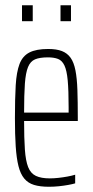

<svg xmlns="http://www.w3.org/2000/svg" viewBox="-20 -705 355 733"><path d="M167 8Q133 8 110 1Q87 -6 72.5 -23.5Q58 -41 50.5 -71Q43 -101 40 -146Q37 -191 37 -254Q37 -329 40 -379.5Q43 -430 54.5 -460.5Q66 -491 92 -504.5Q118 -518 164 -518Q196 -518 216.5 -510Q237 -502 249.5 -484.5Q262 -467 268 -436.5Q274 -406 275.5 -361.5Q277 -317 277 -256V-243H72Q72 -177 75 -134Q78 -91 87.5 -67Q97 -43 117 -33.5Q137 -24 170 -24Q186 -24 203.5 -26Q221 -28 237.5 -31Q254 -34 267 -38V-5Q257 -2 240.5 1Q224 4 205 6Q186 8 167 8ZM242 -255V-296Q242 -360 238.5 -398Q235 -436 226 -455Q217 -474 201.5 -480Q186 -486 163 -486Q132 -486 114 -478.5Q96 -471 87 -449Q78 -427 75 -385.5Q72 -344 72 -275H262ZM64 -624V-685H105V-624ZM211 -624V-685H251V-624Z"/></svg>

Font: Saira UltraCondensed Thin
Style: Regular
Weight: 250
Width: 1
Designer: Hector Gatti with collaboration of the Omnibus-Type team
Foundry: Omnibus-Type
Version: Version 1.101